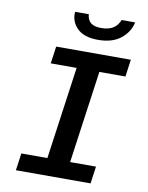

<svg xmlns="http://www.w3.org/2000/svg" viewBox="-96 -955 791 1023"><g transform="rotate(10 300.0 -443.0)"><path d="M62 0 75 -93H216L286 -593H146L159 -686H563L550 -593H409L339 -93H479L466 0ZM372 -760Q296 -760 259 -796.5Q222 -833 226 -886H300Q303 -854 322 -839.5Q341 -825 377 -825Q416 -825 440.5 -839.5Q465 -854 478 -886H551Q540 -833 494.5 -796.5Q449 -760 372 -760Z"/></g></svg>

Font: Chivo Mono Medium
Style: Italic
Weight: 500
Italic angle: -8.05°
Monospace: yes
Designer: Hector Gatti
Foundry: Omnibus-Type
Version: Version 1.008